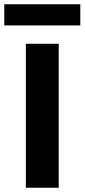

<svg xmlns="http://www.w3.org/2000/svg" viewBox="-46 -879 396 899"><path d="M330 -760H-26V-859H330ZM229 0H75V-674H229Z"/></svg>

Font: Hind Mysuru
Style: Bold
Weight: 700
Designer: Manushi Parikh, Hitesh Malaviya
Foundry: Indian Type Foundry
Version: Version 0.703;PS 1.0;hotconv 1.0.86;makeotf.lib2.5.63406